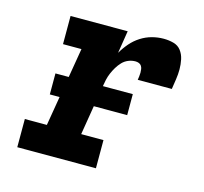

<svg xmlns="http://www.w3.org/2000/svg" viewBox="-84 -631 768 724"><g transform="rotate(15 300.0 -269.0)"><path d="M42 0V-110H128L180 -420H108V-530H331L317 -442Q329 -463 345 -481.5Q361 -500 381.5 -513Q402 -526 424.5 -532Q447 -538 470 -538Q490 -538 508.5 -533Q527 -528 538 -513.5Q549 -499 553 -480Q557 -461 557 -441.5Q557 -422 554 -402.5Q551 -383 548 -363H415Q416 -370 417 -377Q418 -384 418 -391.5Q418 -399 417 -405.5Q416 -412 412.5 -417.5Q409 -423 402.5 -425.5Q396 -428 389 -428Q375 -428 361.5 -422.5Q348 -417 338 -406.5Q328 -396 320.5 -383.5Q313 -371 307.5 -358Q302 -345 299 -331.5Q296 -318 294 -305L262 -110H349V0ZM411 -224H109V-306H411Z"/></g></svg>

Font: Iosevka Curly Slab XBdExObl
Style: Regular
Weight: 800
Width: 7
Italic angle: -9°
Monospace: yes
Designer: Belleve Invis
Foundry: Belleve Invis
Version: Version 11.1.0; ttfautohint (v1.8.3)